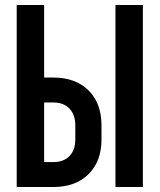

<svg xmlns="http://www.w3.org/2000/svg" viewBox="-20 -750 640 770"><path d="M47 0V-730H157V-439H194Q283 -439 335 -387.5Q387 -336 387 -247V-190Q387 -103 335 -51.5Q283 0 194 0ZM443 0V-730H553V0ZM157 -100H194Q235 -100 258.5 -124Q282 -148 282 -191V-247Q282 -290 258.5 -314.5Q235 -339 194 -339H157Z"/></svg>

Font: Pitagon Sans Mono
Style: Bold
Weight: 700
Monospace: yes
Designer: Travis Tran
Foundry: Pitagon
Version: Version 1.001; ttfautohint (v1.8.4.7-5d5b);gftools[0.9.26]